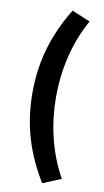

<svg xmlns="http://www.w3.org/2000/svg" viewBox="-111 -891 622 1146"><g transform="rotate(10 200.0 -318.0)"><path d="M232 205 343 159C260 11 224 -157 224 -318C224 -478 260 -647 343 -795L232 -841C136 -684 81 -519 81 -318C81 -116 136 48 232 205Z"/></g></svg>

Font: Noto Sans JP Black
Style: Regular
Weight: 900
Designer: Ryoko NISHIZUKA  (kana, bopomofo & ideographs); Paul D. Hunt (Latin, Greek & Cyrillic); Sandoll Communications , Soo-you
Foundry: Adobe
Version: Version 2.002;hotconv 1.0.116;makeotfexe 2.5.65601